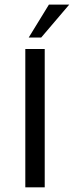

<svg xmlns="http://www.w3.org/2000/svg" viewBox="-20 -806 318 826"><path d="M103.5 -644.5H157.2L277.8 -786.1H190.4ZM88.9 0H172.4V-595.2H88.9Z"/></svg>

Font: Now Medium
Style: Regular
Weight: 500
Designer: Alfredo Marco Pradil
Foundry: Alfredo Marco Pradil
Version: Version 1.200;hotconv 1.0.109;makeotfexe 2.5.65596